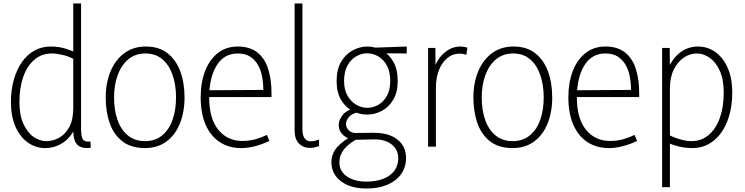

<svg xmlns="http://www.w3.org/2000/svg" viewBox="-20 -845 4290 1106"><path d="M447 -825V-101Q447 -58 457.5 -42Q468 -26 501 -30L503 6Q466 11 443.5 1Q421 -9 411.5 -33Q402 -57 402 -96V-146H427Q402 -67 352 -29.5Q302 8 240 8Q186 8 141 -23.5Q96 -55 69.5 -114.5Q43 -174 43 -258Q43 -327 59.5 -385.5Q76 -444 106 -487Q136 -530 178 -553.5Q220 -577 272 -577Q322 -577 365 -562.5Q408 -548 438 -530L404 -505Q375 -521 340 -529Q305 -537 279 -537Q221 -537 179 -502Q137 -467 114.5 -404Q92 -341 92 -258Q92 -181 115 -131Q138 -81 173.5 -56.5Q209 -32 247 -32Q286 -32 321.5 -52Q357 -72 379.5 -114Q402 -156 402 -223V-825Z M994 -283Q994 -356 974 -413.5Q954 -471 915 -504Q876 -537 818 -537Q760 -537 719.5 -503.5Q679 -470 658 -412.5Q637 -355 637 -283Q637 -211 657 -154Q677 -97 717 -64.5Q757 -32 815 -32Q874 -32 914 -65Q954 -98 974 -155Q994 -212 994 -283ZM1043 -283Q1043 -200 1016.5 -134Q990 -68 939 -30Q888 8 814 8Q737 8 687 -29.5Q637 -67 613 -133Q589 -199 589 -283Q589 -367 616.5 -433.5Q644 -500 696 -538.5Q748 -577 820 -577Q896 -577 945 -538.5Q994 -500 1018.5 -434Q1043 -368 1043 -283Z M1369 8Q1299 8 1246.5 -26Q1194 -60 1165 -125.5Q1136 -191 1136 -285Q1136 -370 1161.5 -436Q1187 -502 1235 -539.5Q1283 -577 1349 -577Q1420 -577 1463 -542.5Q1506 -508 1525 -447Q1544 -386 1544 -308V-286H1162V-325L1497 -327Q1497 -364 1490.5 -401Q1484 -438 1467 -469Q1450 -500 1421.5 -518.5Q1393 -537 1349 -537Q1270 -537 1227.5 -467Q1185 -397 1185 -283Q1185 -162 1237.5 -97.5Q1290 -33 1377 -33Q1412 -33 1446 -41.5Q1480 -50 1517 -68L1532 -33Q1489 -13 1448 -2.5Q1407 8 1369 8Z M1677 -93V-825H1722V-99Q1722 -66 1734.5 -48.5Q1747 -31 1771 -31Q1781 -31 1792 -33.5Q1803 -36 1818 -41V-4Q1806 1 1793 4Q1780 7 1765 7Q1727 7 1702 -18.5Q1677 -44 1677 -93Z M2228 -378Q2228 -432 2208.5 -467.5Q2189 -503 2158.5 -520.5Q2128 -538 2095 -538Q2063 -538 2032 -520.5Q2001 -503 1981.5 -467.5Q1962 -432 1962 -378Q1962 -328 1982 -293.5Q2002 -259 2032.5 -241.5Q2063 -224 2096 -224Q2129 -224 2159 -241Q2189 -258 2208.5 -292.5Q2228 -327 2228 -378ZM2271 -378Q2271 -314 2245.5 -271Q2220 -228 2179.5 -206.5Q2139 -185 2095 -185Q2050 -185 2010 -206Q1970 -227 1944.5 -270Q1919 -313 1919 -378Q1919 -445 1945 -489Q1971 -533 2012 -555Q2053 -577 2096 -577Q2141 -577 2181 -555Q2221 -533 2246 -489Q2271 -445 2271 -378ZM2323 -577V-537L2186 -538L2095 -569ZM2017 -68 2037 -44Q1988 -18 1961.5 15.5Q1935 49 1935 90Q1935 142 1978.5 171.5Q2022 201 2090 201Q2175 201 2224.5 165Q2274 129 2274 65Q2274 17 2235.5 -13.5Q2197 -44 2130 -42L2040 -40Q2005 -39 1980.5 -51Q1956 -63 1943.5 -82.5Q1931 -102 1931 -124Q1931 -154 1954 -182.5Q1977 -211 2024 -222L2042 -198Q2007 -191 1990 -171Q1973 -151 1973 -131Q1973 -111 1988.5 -95Q2004 -79 2030 -79L2130 -80Q2219 -81 2269 -41.5Q2319 -2 2319 65Q2319 118 2290.5 158Q2262 198 2210.5 219.5Q2159 241 2090 241Q2029 241 1984 222Q1939 203 1914 169Q1889 135 1889 90Q1889 40 1923 2Q1957 -36 2017 -68Z M2446 0V-569H2488L2489 -423H2474Q2489 -494 2533.5 -535.5Q2578 -577 2632 -577Q2642 -577 2652 -575.5Q2662 -574 2672 -570L2667 -530Q2646 -536 2628 -536Q2587 -536 2556 -510Q2525 -484 2508 -440Q2491 -396 2491 -340V0Z M3112 -283Q3112 -356 3092 -413.5Q3072 -471 3033 -504Q2994 -537 2936 -537Q2878 -537 2837.5 -503.5Q2797 -470 2776 -412.5Q2755 -355 2755 -283Q2755 -211 2775 -154Q2795 -97 2835 -64.5Q2875 -32 2933 -32Q2992 -32 3032 -65Q3072 -98 3092 -155Q3112 -212 3112 -283ZM3161 -283Q3161 -200 3134.5 -134Q3108 -68 3057 -30Q3006 8 2932 8Q2855 8 2805 -29.5Q2755 -67 2731 -133Q2707 -199 2707 -283Q2707 -367 2734.5 -433.5Q2762 -500 2814 -538.5Q2866 -577 2938 -577Q3014 -577 3063 -538.5Q3112 -500 3136.5 -434Q3161 -368 3161 -283Z M3487 8Q3417 8 3364.5 -26Q3312 -60 3283 -125.5Q3254 -191 3254 -285Q3254 -370 3279.5 -436Q3305 -502 3353 -539.5Q3401 -577 3467 -577Q3538 -577 3581 -542.5Q3624 -508 3643 -447Q3662 -386 3662 -308V-286H3280V-325L3615 -327Q3615 -364 3608.5 -401Q3602 -438 3585 -469Q3568 -500 3539.5 -518.5Q3511 -537 3467 -537Q3388 -537 3345.5 -467Q3303 -397 3303 -283Q3303 -162 3355.5 -97.5Q3408 -33 3495 -33Q3530 -33 3564 -41.5Q3598 -50 3635 -68L3650 -33Q3607 -13 3566 -2.5Q3525 8 3487 8Z M3794 233V-569H3838L3839 -421L3816 -420Q3845 -499 3892 -538Q3939 -577 4001 -577Q4056 -577 4100.5 -545.5Q4145 -514 4171.5 -455Q4198 -396 4198 -311Q4198 -219 4169.5 -146.5Q4141 -74 4089 -33Q4037 8 3967 8Q3918 8 3870.5 -6.5Q3823 -21 3794 -39L3837 -66Q3866 -51 3901 -41.5Q3936 -32 3962 -32Q4021 -32 4062.5 -67.5Q4104 -103 4126.5 -166Q4149 -229 4149 -311Q4149 -388 4126 -438Q4103 -488 4067.5 -512.5Q4032 -537 3994 -537Q3955 -537 3919.5 -513.5Q3884 -490 3861.5 -445Q3839 -400 3839 -335V233Z"/></svg>

Font: Yaldevi ExtraLight
Style: Regular
Weight: 200
Designer: Sol Matas, Rajitha Manaperi, Kosala Senevirathne
Foundry: Mooniak
Version: Version 1.100